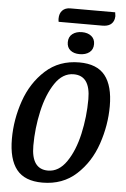

<svg xmlns="http://www.w3.org/2000/svg" viewBox="-64 -1028 719 1093"><g transform="rotate(5 295.5 -481.0)"><path d="M565 -447Q565 -338 528.5 -230.5Q492 -123 414 -51.5Q336 20 220 20Q119 20 72.5 -38.5Q26 -97 26 -214Q26 -324 63 -431Q100 -538 178 -609Q256 -680 371 -680Q472 -680 518.5 -621.5Q565 -563 565 -447ZM151 -185Q151 -51 246 -51Q308 -51 352 -115Q396 -179 418 -277Q440 -375 440 -476Q440 -610 345 -610Q282 -610 238.5 -545.5Q195 -481 173 -383Q151 -285 151 -185ZM552 -960Q552 -956 550 -944Q539 -900 483 -900H233Q231 -910 231 -918Q231 -948 247.5 -965Q264 -982 293 -982H549Q552 -964 552 -960ZM445 -791Q445 -760 423.5 -743.5Q402 -727 368 -727Q335 -727 315 -743Q295 -759 295 -789Q295 -820 316.5 -836.5Q338 -853 371 -853Q404 -853 424.5 -836.5Q445 -820 445 -791Z"/></g></svg>

Font: Sansita
Style: Italic
Weight: 400
Italic angle: -11°
Designer: Pablo Cosgaya
Foundry: Omnibus-Type
Version: Version 1.006